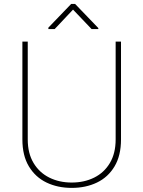

<svg xmlns="http://www.w3.org/2000/svg" viewBox="-20 -916 707 946"><path d="M549.8 -710.9H576.2V-229Q576.2 -149.4 544.4 -96.2Q512.7 -43 457.8 -16.6Q402.8 9.8 333.5 9.8Q264.2 9.8 209.2 -16.6Q154.3 -43 122.3 -96.2Q90.3 -149.4 90.3 -229V-710.9H116.7V-229Q116.7 -160.6 145.3 -113Q173.8 -65.4 222.9 -41Q272 -16.6 333.5 -16.6Q395 -16.6 444.1 -41Q493.2 -65.4 521.5 -113Q549.8 -160.6 549.8 -229ZM350.1 -896.5 464.4 -777.8V-772.9H431.2L339.8 -868.7L249.5 -772.9H218.3V-779.8L330.6 -896.5Z"/></svg>

Font: Vazirmatn UI Thin
Style: Regular
Weight: 100
Designer: Saber Rastikerdar
Foundry: Saber Rastikerdar
Version: Version 33.003